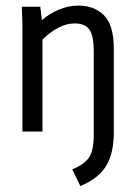

<svg xmlns="http://www.w3.org/2000/svg" viewBox="-20 -461 478 673"><path d="M378.9 -290V4.9Q378.9 75.2 352.5 119.6Q326.2 164.1 261.7 191.4L233.4 132.8Q277.3 114.3 293 89.4Q308.6 64.5 308.6 12.7V-282.2Q308.6 -334 293.9 -356.4Q279.3 -378.9 241.2 -378.9Q212.9 -378.9 183.6 -363.3Q154.3 -347.7 128.9 -322.3V0H58.6V-374L56.6 -437.5H121.1L127 -390.6Q154.3 -414.1 187.5 -427.7Q220.7 -441.4 254.9 -441.4Q310.5 -441.4 344.7 -407.2Q378.9 -373 378.9 -290Z"/></svg>

Font: Sudo
Style: Bold
Weight: 700
Monospace: yes
Designer: Jens Kutilek
Foundry: Jens Kutilek
Version: Version 0.040